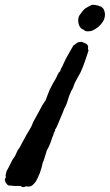

<svg xmlns="http://www.w3.org/2000/svg" viewBox="-126 -752 457 800"><path d="M-25.4 27.3Q-34.2 28.3 -39 23.4Q-48.8 22.4 -58.6 22.9Q-68.3 23.4 -79.1 21.4Q-82 21.4 -85.4 21.4Q-88.8 21.4 -90.8 20.5Q-98.6 16.6 -103.5 5.8Q-108.4 -4.9 -101.5 -13.7Q-103.5 -21.5 -101.5 -26.9Q-99.6 -32.3 -98.6 -39.1Q-88.8 -55.7 -81.5 -71.8Q-74.2 -87.9 -63.5 -101.6Q-59.5 -110.4 -57.6 -114.3Q-55.6 -118.2 -53.7 -123.1Q-51.7 -128 -48.3 -131.4Q-44.9 -134.8 -42.9 -139.7Q-38.1 -149.4 -33.7 -157.3Q-29.3 -165.1 -24.4 -173.9Q-15.6 -191.4 -4.9 -208Q5.9 -224.6 12.7 -244.2Q17.6 -252 22 -261.3Q26.4 -270.5 31.3 -278.3Q36.1 -286.2 40.5 -294.9Q44.9 -303.7 49.8 -312.5L64.5 -335Q66.4 -339.9 67.9 -344.3Q69.4 -348.7 71.3 -353.5Q75.2 -363.3 78.6 -372.1Q82 -380.9 86.9 -389.7Q91.8 -399.4 96.2 -407.2Q100.6 -415.1 105.5 -422.9Q110.4 -431.7 113.8 -440.4Q117.2 -449.2 125 -456.1Q127 -464.9 130.9 -470.7Q134.8 -476.6 137.7 -484.4Q146.5 -504.9 157.7 -523.9Q169 -543 179.7 -562.5Q186.5 -566.4 192.9 -571.8Q199.2 -577.2 210 -577.2Q214.8 -578.1 217.8 -576.7Q220.7 -575.2 224.6 -573.3Q234.4 -570.3 236.8 -566.4Q239.3 -562.5 241.2 -560.6Q241.2 -555.7 240.7 -550.3Q240.2 -544.9 243.2 -542Q235.4 -519.5 227.5 -495.6Q219.7 -471.7 209 -449.2Q204.1 -439.5 198.7 -430.7Q193.4 -421.9 188.5 -412.1Q183.6 -403.3 180.7 -393.1Q177.7 -382.8 171.9 -375Q162.1 -355.5 156.7 -335.5Q151.4 -315.5 141.6 -298.9Q135.8 -282.3 128.4 -266.1Q121.1 -250 115.2 -234.4Q107.4 -214.9 103.5 -212.9Q104.5 -210 102.6 -205.6Q100.6 -201.2 98.6 -198.3Q96.7 -188.5 92.8 -181.7Q87.9 -166 82.5 -152.4Q77.2 -138.7 69.4 -126Q67.4 -118.2 65 -111.9Q62.5 -105.5 60.6 -97.7Q58.6 -90.9 56.7 -85Q54.7 -79.1 51.8 -73.3Q49.8 -63.5 46.9 -52.8Q44 -42 40.1 -31.3Q34.2 -17.6 28.8 -5.9Q23.5 5.8 15.6 13.6Q12.7 16.6 8.8 20Q4.9 23.4 0 24.4Q-6.8 26.3 -12.7 24.9Q-18.5 23.4 -25.4 27.3ZM247.1 -622.1Q234.4 -620.1 227.5 -624Q220.7 -629.9 219.7 -629.4Q218.8 -628.9 217.8 -629.9Q205.1 -636.7 201.2 -654.8Q197.3 -672.9 204.1 -686.5Q214.8 -702.1 221.7 -710Q228.5 -717.8 239.3 -722.7Q247.1 -727.5 253.4 -730.5Q259.8 -733.4 269.5 -731.4Q298.8 -727.5 306.2 -712.9Q313.5 -698.2 310.5 -681.6Q308.6 -672.9 305.7 -667Q303.7 -663.1 302.2 -661.1Q300.8 -659.2 298.8 -656.3Q285.2 -637.7 263.7 -627Q258.8 -625 255.9 -623.5Q252.9 -622.1 247.1 -622.1Z"/></svg>

Font: Seaweed Script
Style: Regular
Weight: 400
Designer: Squid
Foundry: Font Diner, Inc DBA Neapolitan
Version: Version 1.000